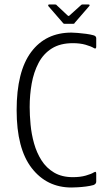

<svg xmlns="http://www.w3.org/2000/svg" viewBox="-20 -825 485 854"><path d="M408 -17Q408 -7 396 -2Q382 2 363 4.5Q344 7 326 8Q308 9 298 9Q188 9 121 -77.5Q54 -164 54 -335Q54 -507 118.5 -593.5Q183 -680 298 -680Q308 -680 326 -678.5Q344 -677 363 -674.5Q382 -672 396 -668Q403 -666 405.5 -662.5Q408 -659 408 -655V-618Q408 -605 398 -611Q385 -619 360.5 -626Q336 -633 304 -633Q248 -633 210.5 -609.5Q173 -586 151.5 -545Q130 -504 121 -453.5Q112 -403 112 -349Q112 -313 116 -270.5Q120 -228 131.5 -187Q143 -146 164.5 -112Q186 -78 220.5 -57.5Q255 -37 304 -37Q337 -37 361.5 -44Q386 -51 397 -58Q404 -62 406 -60Q408 -58 408 -52ZM267 -719Q262 -719 260 -723L195 -798Q194 -800 194.5 -802.5Q195 -805 198 -805H226Q231 -805 233 -801L281 -756Q286 -752 289 -756L339 -801Q342 -805 346 -805H374Q378 -805 378.5 -802.5Q379 -800 377 -798L312 -723Q311 -719 306 -719Z"/></svg>

Font: Glory Light
Style: Regular
Weight: 300
Version: Version 1.011